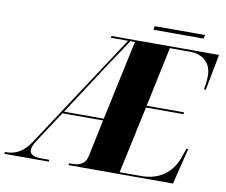

<svg xmlns="http://www.w3.org/2000/svg" viewBox="-141 -911 1200 1018"><g transform="rotate(10 459.0 -402.5)"><path d="M608 -785H878L883 -805H612ZM-56 0H183L185 -10H137C102 -10 79 -22 79 -42C79 -58 82 -69 103 -102L210 -265H429L387 -65C377 -19 343 -10 304 -10H291L289 0H852L900 -194H890L873 -145C850 -77 792 -10 680 -10H563L641 -372H843L844 -382H643L711 -704H824C876 -704 935 -673 935 -595C935 -563 929 -529 927 -520H937L974 -714H395L393 -704H486L81 -87C48 -38 9 -10 -48 -10H-55ZM217 -275 387 -536C426 -597 443 -618 498 -704H523L431 -275Z"/></g></svg>

Font: Noto Serif Display SemiCondensed Black
Style: Italic
Weight: 900
Width: 4
Italic angle: -12°
Designer: Monotype Design Team
Foundry: Monotype Imaging Inc.
Version: Version 2.009